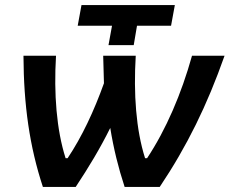

<svg xmlns="http://www.w3.org/2000/svg" viewBox="-20 -741 910 761"><path d="M474 0H613C721 -161 801 -324 870 -520H741C699 -369 638 -227 563 -114H555C519 -227 509 -369 518 -520H389L392 -411C353 -302 305 -199 248 -114H240C204 -227 193 -369 202 -520H73C74 -324 97 -161 150 0H280C331 -77 377 -153 417 -234C430 -153 449 -76 474 0ZM410 -562H510L523 -639H658L673 -721H303L288 -639H424Z"/></svg>

Font: Fixel Display 20240404 SemiBold
Style: Italic
Weight: 600
Italic angle: -10°
Designer: AlfaBravo + MacPaw
Foundry: Kyrylo Tkachov, Marchela Mozhyna, Serhii Makarenko, Maria Weinstein, Zakhar Kryvoshyya
Version: Version 1.211;Glyphs 3.2 (3225)